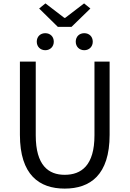

<svg xmlns="http://www.w3.org/2000/svg" viewBox="-20 -1095 761 1128"><path d="M97 -733V-303C97 -67 211 13 360 13C510 13 624 -67 624 -303V-733H535V-300C535 -123 458 -68 360 -68C265 -68 190 -123 190 -300V-733ZM210 -1045 320 -937H400L511 -1045L474 -1075L363 -990H358L247 -1075ZM425 -850C425 -821 446 -800 475 -800C504 -800 525 -821 525 -850C525 -880 504 -900 475 -900C446 -900 425 -880 425 -850ZM246 -800C275 -800 296 -821 296 -850C296 -880 275 -900 246 -900C217 -900 196 -880 196 -850C196 -821 217 -800 246 -800Z"/></svg>

Font: Kinto Sans
Style: Regular
Weight: 400
Designer: Authors: Ryoko NISHIZUKA  (kana & ideographs); Paul D. Hunt (Latin, Greek & Cyrillic); Wenlong ZHANG  (bopomofo); Sandol
Foundry: Adobe Systems Incorporated, ookami Inc.
Version: Version 0.001